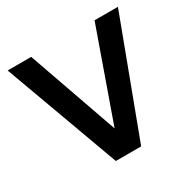

<svg xmlns="http://www.w3.org/2000/svg" viewBox="-143 -769 908 910"><g transform="rotate(-30 311.5 -314.0)"><path d="M239.3 0 9.8 -627.9H138.7L311.5 -136.7L485.4 -627.9H613.3L377.9 0Z"/></g></svg>

Font: Padauk
Style: Bold
Weight: 700
Designer: Debbi Hosken, Becca Hirsbrunner Spalinger
Foundry: SIL International
Version: Version 5.003